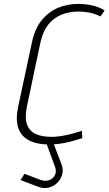

<svg xmlns="http://www.w3.org/2000/svg" viewBox="-20 -729 555 982"><path d="M218 -8 216 1 261 123Q270 146 261.5 165Q253 184 233 192Q213 200 187 191L105 160L85 192L175 226Q203 237 229 230.5Q255 224 273.5 205.5Q292 187 298.5 162Q305 137 294 110L252 0L253 -6ZM494 -645 515 -676Q487 -693 453 -701Q419 -709 380 -709Q326 -709 278 -689.5Q230 -670 194 -626.5Q158 -583 143 -511L73 -184Q59 -117 73.5 -74.5Q88 -32 128.5 -11Q169 10 232 10Q270 10 312.5 1.5Q355 -7 401 -23L399 -60Q368 -50 340.5 -43Q313 -36 288.5 -32.5Q264 -29 244 -29Q193 -29 161 -44.5Q129 -60 117.5 -94.5Q106 -129 118 -186L187 -513Q199 -567 225.5 -601.5Q252 -636 292.5 -653Q333 -670 384 -670Q412 -670 440 -664Q468 -658 494 -645Z"/></svg>

Font: Advent Pro Light
Style: Italic
Weight: 300
Italic angle: -12°
Version: Version 3.000